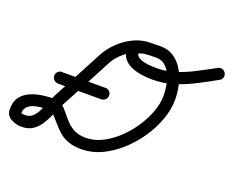

<svg xmlns="http://www.w3.org/2000/svg" viewBox="-107 -746 1139 944"><g transform="rotate(20 463.0 -274.5)"><path d="M144 -265Q144 -277 153 -286Q162 -295 174 -294Q287 -294 401 -294Q413 -295 422 -286Q431 -277 431 -265Q431 -252 422.5 -243.5Q414 -235 401 -234Q287 -234 174 -234Q161 -235 152.5 -243.5Q144 -252 144 -265ZM534 -578Q546 -578 555 -569Q564 -560 564 -548Q564 -536 555 -527Q546 -518 534 -518Q501 -518 469 -502.5Q437 -487 411.5 -462Q386 -437 372 -408Q337 -342 302 -275Q267 -208 231 -142Q218 -116 205.5 -86.5Q193 -57 177 -31.5Q161 -6 137.5 10.5Q114 27 77 27Q48 27 21.5 12Q-5 -3 -5 -36Q-5 -76 13.5 -100Q32 -124 61.5 -136.5Q91 -149 125 -153.5Q159 -158 190 -158Q211 -158 226.5 -145Q242 -132 257 -113Q272 -94 289.5 -75Q307 -56 332 -43Q357 -30 393 -30Q436 -30 477.5 -50.5Q519 -71 556 -105.5Q593 -140 621.5 -182.5Q650 -225 666.5 -270Q683 -315 683 -356Q683 -378 678.5 -406Q674 -434 663 -459.5Q652 -485 633 -502Q614 -519 585 -519Q568 -519 551.5 -518.5Q535 -518 518 -516Q516 -515 504.5 -511.5Q493 -508 493 -508Q493 -508 493 -508.5Q493 -509 493 -509Q494 -510 494.5 -512Q495 -514 495 -513Q495 -498 507.5 -489.5Q520 -481 538 -477Q556 -473 574 -472Q592 -471 602 -471Q655 -471 703 -487Q751 -503 796.5 -527Q842 -551 887 -575Q897 -581 909 -577.5Q921 -574 927 -563Q933 -552 929.5 -540.5Q926 -529 915 -523Q865 -495 815.5 -469.5Q766 -444 713.5 -427.5Q661 -411 602 -411Q577 -411 548 -415Q519 -419 493.5 -429.5Q468 -440 451.5 -460.5Q435 -481 435 -513Q435 -539 451.5 -552.5Q468 -566 492 -571.5Q516 -577 541.5 -578Q567 -579 585 -579Q628 -579 658 -558Q688 -537 707 -503.5Q726 -470 734.5 -431Q743 -392 743 -356Q743 -305 723.5 -251Q704 -197 670 -147Q636 -97 591.5 -57Q547 -17 496.5 6.5Q446 30 393 30Q351 30 323.5 20Q296 10 276 -7Q256 -24 237 -46.5Q218 -69 194 -94Q189 -98 190 -98Q173 -98 150.5 -97Q128 -96 106 -90.5Q84 -85 69.5 -72Q55 -59 55 -36Q55 -35 62 -34Q69 -33 77 -33Q99 -33 114.5 -48Q130 -63 141 -85Q152 -107 161 -130Q170 -153 178 -170Q213 -236 248.5 -303Q284 -370 319 -436Q339 -474 372.5 -506.5Q406 -539 447.5 -558.5Q489 -578 534 -578Q534 -578 534 -578Q534 -578 534 -578Z"/></g></svg>

Font: FRB American Cursive Guidelines
Style: Bold Italic
Weight: 700
Italic angle: -25°
Version: Version 2.0;Modular Font Editor K font №1